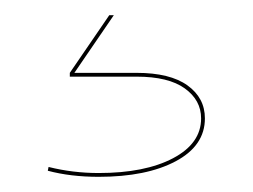

<svg xmlns="http://www.w3.org/2000/svg" viewBox="-20 -16 333 253"><path d="M250 140Q250 176 211.5 196.5Q173 217 110 217Q73 217 43 209L44 204Q76 212 110 212Q171 212 208 192.5Q245 173 245 140Q245 116 223.5 100.5Q202 85 160 85H72V80L124 4H130L78 80H160Q204 80 227 96.5Q250 113 250 140Z"/></svg>

Font: Hepta Slab Hairline
Style: Regular
Weight: 400
Designer: Michael LaGattuta
Foundry: Michael LaGattuta
Version: Version 1.100; ttfautohint (v1.8) -l 8 -r 50 -G 200 -x 14 -D